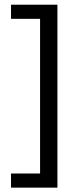

<svg xmlns="http://www.w3.org/2000/svg" viewBox="-20 -696 346 836"><path d="M230 121H28V59.5H154.5V-614H28V-675.5H230Z"/></svg>

Font: Anek Odia
Style: Regular
Weight: 400
Designer: Yesha Goshar & Mahesh Sahu (Odia), Yesha Goshar (Latin)
Foundry: Ek Type
Version: Version 1.003